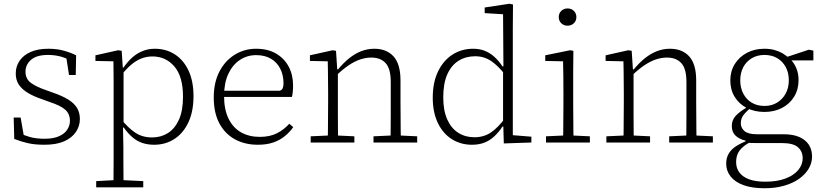

<svg xmlns="http://www.w3.org/2000/svg" viewBox="-20 -760 4394 1024"><path d="M217 12Q166 12 128.5 3.5Q91 -5 56 -19L53 -133H90L110 -19H78V-53Q103 -40 137 -30Q171 -20 218 -20Q265 -20 295 -33.5Q325 -47 339 -69Q353 -91 353 -116Q353 -152 328.5 -174.5Q304 -197 242 -217L204 -231Q162 -245 130.5 -263.5Q99 -282 81.5 -307Q64 -332 64 -368Q64 -406 84.5 -436Q105 -466 143.5 -483Q182 -500 238 -500Q283 -500 319.5 -490Q356 -480 386 -465L384 -360H348L332 -464H360V-434Q332 -451 301.5 -459Q271 -467 236 -467Q175 -467 145.5 -441Q116 -415 116 -378Q116 -340 143.5 -319Q171 -298 226 -279L262 -266Q312 -249 344 -229Q376 -209 391 -184Q406 -159 406 -125Q406 -88 385 -56.5Q364 -25 322.5 -6.5Q281 12 217 12Z M493 239V206L603 200H621L744 206V239ZM585 239Q585 206 585.5 169.5Q586 133 586 95.5Q586 58 586 23V-265Q586 -296 586 -324.5Q586 -353 585.5 -380.5Q585 -408 585 -433L489 -435V-465L610 -492L629 -489L635 -398L639 -396V-86L636 -82L638 26Q638 60 638 97.5Q638 135 638.5 171Q639 207 639 239ZM802 12Q767 12 738 2Q709 -8 685 -29Q661 -50 640 -80H618L622 -129Q664 -77 702 -52Q740 -27 791 -27Q838 -27 875 -50Q912 -73 934 -121Q956 -169 956 -244Q956 -352 910 -405.5Q864 -459 793 -459Q761 -459 732.5 -447.5Q704 -436 677.5 -413Q651 -390 622 -353L617 -400H639Q661 -432 686 -454Q711 -476 741 -488Q771 -500 806 -500Q866 -500 912.5 -470Q959 -440 985.5 -383.5Q1012 -327 1012 -247Q1012 -166 985 -108Q958 -50 910.5 -19Q863 12 802 12Z M1355 12Q1286 12 1233 -17Q1180 -46 1150 -102Q1120 -158 1120 -240Q1120 -320 1150 -378Q1180 -436 1231.5 -468Q1283 -500 1346 -500Q1408 -500 1452 -474.5Q1496 -449 1519.5 -405Q1543 -361 1543 -305Q1543 -286 1541.5 -270Q1540 -254 1537 -243H1153V-276H1472Q1484 -280 1488 -290Q1492 -300 1492 -316Q1492 -359 1475 -393Q1458 -427 1425.5 -446.5Q1393 -466 1346 -466Q1298 -466 1259 -440Q1220 -414 1197.5 -365.5Q1175 -317 1175 -248Q1175 -176 1199 -127Q1223 -78 1266 -54Q1309 -30 1365 -30Q1419 -30 1456.5 -49Q1494 -68 1523 -100L1544 -82Q1525 -55 1498.5 -33.5Q1472 -12 1437 0Q1402 12 1355 12Z M1637 0V-33L1747 -38H1765L1870 -33V0ZM1728 0Q1729 -30 1729 -67Q1729 -104 1729.5 -143Q1730 -182 1730 -215V-266Q1730 -297 1729.5 -325Q1729 -353 1729 -380.5Q1729 -408 1728 -433L1633 -435V-465L1754 -492L1772 -489L1779 -384H1782V-215Q1782 -182 1782 -143Q1782 -104 1782.5 -67Q1783 -30 1783 0ZM1972 0V-33L2081 -38H2099L2205 -33V0ZM2063 0Q2063 -30 2063.5 -67Q2064 -104 2064 -142.5Q2064 -181 2064 -215V-323Q2064 -393 2037 -423Q2010 -453 1960 -453Q1931 -453 1901 -443Q1871 -433 1838.5 -411Q1806 -389 1770 -354L1765 -390H1783Q1812 -425 1842.5 -449.5Q1873 -474 1906.5 -487Q1940 -500 1976 -500Q2042 -500 2079 -459Q2116 -418 2116 -331V-215Q2116 -181 2116.5 -142.5Q2117 -104 2117 -67Q2117 -30 2118 0Z M2497 12Q2437 12 2389.5 -18Q2342 -48 2315 -104.5Q2288 -161 2288 -239Q2288 -321 2316.5 -379.5Q2345 -438 2393.5 -469Q2442 -500 2504 -500Q2538 -500 2565.5 -489Q2593 -478 2616.5 -457Q2640 -436 2660 -406H2681L2676 -359Q2637 -409 2599.5 -434.5Q2562 -460 2514 -460Q2465 -460 2426.5 -436.5Q2388 -413 2366 -364.5Q2344 -316 2344 -241Q2344 -170 2365.5 -122.5Q2387 -75 2424.5 -51.5Q2462 -28 2510 -28Q2561 -28 2599 -54Q2637 -80 2676 -133L2681 -85H2660Q2640 -55 2616.5 -33Q2593 -11 2564 0.5Q2535 12 2497 12ZM2667 5 2664 -97 2663 -98V-389L2665 -393L2663 -684L2565 -690V-720L2697 -740L2716 -736L2715 -609V-39L2814 -31V0Z M2892 0V-33L3002 -38H3020L3126 -33V0ZM2983 0Q2984 -30 2984 -67Q2984 -104 2984.5 -143Q2985 -182 2985 -215V-266Q2985 -311 2984.5 -352.5Q2984 -394 2983 -433L2888 -435V-465L3020 -492L3038 -489L3037 -375V-215Q3037 -182 3037.5 -143Q3038 -104 3038 -67Q3038 -30 3039 0ZM3007 -623Q2987 -623 2973.5 -636Q2960 -649 2960 -669Q2960 -689 2973.5 -702Q2987 -715 3007 -715Q3027 -715 3040.5 -702Q3054 -689 3054 -669Q3054 -649 3040.5 -636Q3027 -623 3007 -623Z M3214 0V-33L3324 -38H3342L3447 -33V0ZM3305 0Q3306 -30 3306 -67Q3306 -104 3306.5 -143Q3307 -182 3307 -215V-266Q3307 -297 3306.5 -325Q3306 -353 3306 -380.5Q3306 -408 3305 -433L3210 -435V-465L3331 -492L3349 -489L3356 -384H3359V-215Q3359 -182 3359 -143Q3359 -104 3359.5 -67Q3360 -30 3360 0ZM3549 0V-33L3658 -38H3676L3782 -33V0ZM3640 0Q3640 -30 3640.5 -67Q3641 -104 3641 -142.5Q3641 -181 3641 -215V-323Q3641 -393 3614 -423Q3587 -453 3537 -453Q3508 -453 3478 -443Q3448 -433 3415.5 -411Q3383 -389 3347 -354L3342 -390H3360Q3389 -425 3419.5 -449.5Q3450 -474 3483.5 -487Q3517 -500 3553 -500Q3619 -500 3656 -459Q3693 -418 3693 -331V-215Q3693 -181 3693.5 -142.5Q3694 -104 3694 -67Q3694 -30 3695 0Z M4058 244Q3991 244 3945.5 227.5Q3900 211 3876.5 181Q3853 151 3853 113Q3853 81 3867.5 57.5Q3882 34 3910 17Q3938 0 3977 -14L3987 -5Q3959 9 3941 25Q3923 41 3914.5 60Q3906 79 3906 105Q3906 136 3923 159.5Q3940 183 3974.5 196Q4009 209 4062 209Q4125 209 4169.5 192Q4214 175 4237.5 146.5Q4261 118 4261 84Q4261 48 4236 25.5Q4211 3 4150 3H4015Q4001 3 3986 2.5Q3971 2 3956 1V-10Q3923 -18 3903 -36.5Q3883 -55 3883 -88Q3883 -120 3903.5 -142Q3924 -164 3958 -184V-199L3994 -193Q3961 -167 3946 -147.5Q3931 -128 3931 -103Q3931 -78 3950.5 -61Q3970 -44 4017 -44H4159Q4209 -44 4242.5 -29.5Q4276 -15 4293.5 11.5Q4311 38 4311 75Q4311 109 4293 139.5Q4275 170 4242 193.5Q4209 217 4162 230.5Q4115 244 4058 244ZM4057 -163Q4004 -163 3963 -184Q3922 -205 3898.5 -243Q3875 -281 3875 -331Q3875 -380 3898.5 -418Q3922 -456 3963 -478Q4004 -500 4057 -500Q4086 -500 4110 -493.5Q4134 -487 4153 -476Q4172 -465 4186 -451L4189 -450Q4213 -429 4226 -399Q4239 -369 4239 -333Q4239 -283 4215.5 -244.5Q4192 -206 4151 -184.5Q4110 -163 4057 -163ZM4057 -195Q4096 -195 4125 -213Q4154 -231 4170.5 -261.5Q4187 -292 4187 -332Q4187 -372 4170.5 -402.5Q4154 -433 4125 -450Q4096 -467 4057 -467Q4019 -467 3989.5 -449.5Q3960 -432 3944 -401.5Q3928 -371 3928 -331Q3928 -292 3944 -261Q3960 -230 3989 -212.5Q4018 -195 4057 -195ZM4161 -438V-458H4182L4294 -495L4318 -490V-438Z"/></svg>

Font: Source Serif 4 Light
Style: Regular
Weight: 300
Designer: Frank Grießhammer
Foundry: Adobe Systems Incorporated
Version: Version 4.004;hotconv 1.0.116;makeotfexe 2.5.65601